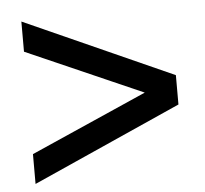

<svg xmlns="http://www.w3.org/2000/svg" viewBox="-43 -585 634 593"><g transform="rotate(-5 274.5 -288.0)"><path d="M44 -36V-128.5L471 -317V-258.5L44 -446V-539.5L505 -333V-242Z"/></g></svg>

Font: Nunito Sans 12pt ExtraLight SemiCondensed
Style: Regular
Weight: 200
Width: 4
Version: Version 3.101;gftools[0.9.27]